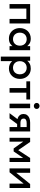

<svg xmlns="http://www.w3.org/2000/svg" viewBox="1802 -2564 972 4615"><g transform="rotate(90 2287.5 -256.0)"><path d="M76.5 0V-495H544V0H434V-404H186.5V0Z M906.5 15Q832.5 15 775.8 -19.2Q719 -53.5 686.8 -112.8Q654.5 -172 654.5 -247.5Q654.5 -304 673 -352Q691.5 -400 725 -435.5Q758.5 -471 805 -490.5Q851.5 -510 906.5 -510Q979.5 -510 1028.8 -479Q1078 -448 1104 -399L1088.5 -375.5V-495H1186.5V0H1088.5V-119.5L1104 -96Q1078 -47 1028.8 -16Q979.5 15 906.5 15ZM921 -82.5Q966 -82.5 1001.5 -102.8Q1037 -123 1057.2 -160Q1077.5 -197 1077.5 -247.5Q1077.5 -298 1057.2 -335.2Q1037 -372.5 1001.5 -392.5Q966 -412.5 921 -412.5Q875.5 -412.5 840.2 -392.5Q805 -372.5 784.5 -335.2Q764 -298 764 -247.5Q764 -197 784.5 -160Q805 -123 840.2 -102.8Q875.5 -82.5 921 -82.5Z M1340 210V-495H1439V-425.5Q1468.5 -463 1514.5 -486.5Q1560.5 -510 1628 -510Q1700.5 -510 1756.8 -475.8Q1813 -441.5 1844.5 -382.2Q1876 -323 1876 -247.5Q1876 -193 1858 -145.2Q1840 -97.5 1806.8 -61.5Q1773.5 -25.5 1727.8 -5.2Q1682 15 1626.5 15Q1568.5 15 1524.5 -6Q1480.5 -27 1449.5 -62.5V210ZM1608 -82.5Q1654 -82.5 1689.8 -102.8Q1725.5 -123 1745.8 -160Q1766 -197 1766 -247.5Q1766 -298 1745.5 -335.2Q1725 -372.5 1689.2 -392.5Q1653.5 -412.5 1608 -412.5Q1562 -412.5 1526.2 -392.5Q1490.5 -372.5 1470 -335.2Q1449.5 -298 1449.5 -247.5Q1449.5 -197 1470 -160Q1490.5 -123 1526.2 -102.8Q1562 -82.5 1608 -82.5Z M2097 0V-404H1934.5V-495H2370V-404H2207V0Z M2471 0V-495H2581V0ZM2526 -583.5Q2496.5 -583.5 2475 -602.5Q2453.5 -621.5 2453.5 -652.5Q2453.5 -683 2475 -702.2Q2496.5 -721.5 2526 -721.5Q2555.5 -721.5 2577 -702.2Q2598.5 -683 2598.5 -652.5Q2598.5 -621.5 2577 -602.5Q2555.5 -583.5 2526 -583.5Z M2699.5 0 2889.5 -253.5 2913.5 -182.5Q2852 -182 2808.5 -200.8Q2765 -219.5 2742.2 -253.8Q2719.5 -288 2719.5 -335Q2719.5 -385.5 2745 -421.2Q2770.5 -457 2817 -476Q2863.5 -495 2926 -495H3139.5V0H3033.5V-411.5H2937Q2884 -411.5 2856.8 -393Q2829.5 -374.5 2829.5 -337.5Q2829.5 -301.5 2854.8 -281.8Q2880 -262 2928 -262H3047.5V-182H2960.5L2825 0Z M3292.5 0V-495H3388H3391L3613 -174L3565.5 -173L3776.5 -495H3874V0H3774L3775.5 -366L3796 -357L3619 -98.5H3548L3363 -357.5L3383.5 -366.5L3385 0Z M4027 0V-495H4133.5V-161L4402 -495H4498V0H4392V-338L4121 0Z"/></g></svg>

Font: Geologica Cursive
Style: Regular
Weight: 400
Designer: Sindre Bremnes, Frode Helland
Foundry: Monokrom Skriftforlag AS
Version: Version 1.010;gftools[0.9.28]